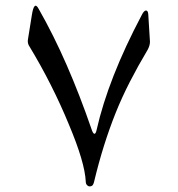

<svg xmlns="http://www.w3.org/2000/svg" viewBox="-20 -564 625 676"><path d="M311 77Q308 89 302 91Q294 94 289 90Q282 85 282 76Q279 8 222 -127Q194 -195 159 -264.5Q124 -334 81 -405Q76 -415 79 -429L92 -510Q100 -563 116 -533Q169 -440 215 -334.5Q261 -229 302 -110Q307 -94 312 -93Q317 -92 320 -106Q361 -288 479 -511Q487 -527 494 -527Q501 -527 502 -514L508 -417Q508 -404 500 -389Q466 -332 437.5 -276.5Q409 -221 387 -166Q365 -111 346 -50.5Q327 10 311 77Z"/></svg>

Font: Amiri
Style: Regular
Weight: 400
Designer: Khaled Hosny
Version: Version 0.114